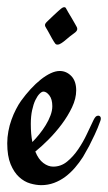

<svg xmlns="http://www.w3.org/2000/svg" viewBox="-37 -511 304 541"><path d="M239.7 -185.1Q242.7 -185.1 244.9 -183.1Q247.1 -181.2 247.1 -177.2Q247.1 -173.3 245.6 -169.9Q238.3 -149.4 229.7 -131.3Q221.2 -113.3 213.9 -99.1Q205.1 -83 196.8 -68.8Q186.5 -52.7 174.1 -38.3Q161.6 -23.9 147 -12.9Q132.3 -2 115.2 4.4Q98.1 10.7 79.1 10.7Q64.9 10.7 48.1 5.9Q31.2 1 16.8 -12.2Q2.4 -25.4 -7.1 -48.3Q-16.6 -71.3 -16.6 -107.4Q-16.6 -124 -13.4 -141.1Q-10.3 -158.2 -4.6 -173.8Q1 -189.5 8.1 -203.1Q15.1 -216.8 22.5 -227.1Q35.2 -244.6 49.3 -260Q63.5 -275.4 77.9 -286.9Q92.3 -298.3 106 -304.7Q119.6 -311 131.3 -311Q149.9 -311 163.8 -296.9Q177.7 -282.7 177.7 -256.3Q177.7 -233.4 166 -208.7Q154.3 -184.1 136.7 -160.6Q119.1 -137.2 99.1 -117.2Q79.1 -97.2 62.5 -84Q71.3 -62 85 -51.8Q98.6 -41.5 112.8 -41.5Q134.8 -41.5 152.1 -55.7Q169.4 -69.8 183.3 -90.3Q197.3 -110.8 207.8 -133.3Q218.3 -155.8 226.6 -172.9Q229.5 -178.7 232.4 -181.9Q235.4 -185.1 239.7 -185.1ZM49.8 -161.6Q49.8 -132.8 54.2 -110.8Q64 -120.6 74 -133.1Q84 -145.5 92 -158.7Q100.1 -171.9 105.2 -185.5Q110.4 -199.2 110.4 -211.9Q110.4 -231.4 102.1 -242.2Q93.8 -252.9 85.4 -252.9Q80.6 -252.9 74.5 -246.8Q68.4 -240.7 62.7 -229Q57.1 -217.3 53.5 -200.4Q49.8 -183.6 49.8 -161.6ZM179.2 -435.1Q180.7 -432.1 180.7 -429.2Q180.7 -423.3 171.4 -417Q159.2 -408.2 150.6 -400.6Q142.1 -393.1 135.7 -389.2Q129.9 -385.3 125 -385.3Q121.1 -385.3 119.4 -387.2Q117.7 -389.2 115.2 -393.1Q112.3 -397.5 109.4 -402.8Q106.4 -408.2 103.5 -413.6Q100.6 -418.9 97.9 -423.8Q95.2 -428.7 93.3 -431.6Q91.8 -434.1 90.8 -436Q89.8 -438 89.8 -440.4Q89.8 -444.3 94.2 -448.7Q96.2 -450.7 102.1 -456.3Q107.9 -461.9 114.7 -468.3Q121.6 -474.6 127.4 -480Q133.3 -485.4 135.3 -486.8Q137.2 -488.3 139.4 -489.5Q141.6 -490.7 144 -490.7Q147.9 -490.7 149.4 -486.8Q150.4 -484.4 155 -476.8Q159.7 -469.2 164.8 -460.4Q169.9 -451.7 174.1 -444.3Q178.2 -437 179.2 -435.1Z"/></svg>

Font: Engagement
Style: Regular
Weight: 400
Designer: Astigmatic (AOETI)
Foundry: Astigmatic (AOETI)
Version: Version 1.000